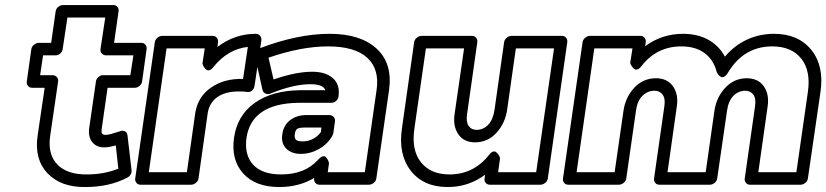

<svg xmlns="http://www.w3.org/2000/svg" viewBox="-20 -712 3297 766"><path d="M86.9 -387.2 105 -516.1Q106.9 -526.9 116 -533.9Q125 -541 133.8 -541H184.1L202.1 -667Q203.6 -677.7 212.6 -684.8Q221.7 -691.9 231 -691.9H432.1Q442.9 -691.9 448.7 -684.1Q454.6 -676.3 453.1 -667L435.1 -541H543.9Q554.7 -541 560.5 -533.2Q566.4 -525.4 564.9 -516.1L546.9 -387.2Q545.4 -376.5 536.4 -369.1Q527.3 -361.8 518.1 -361.8H409.2L386.2 -201.2Q383.3 -184.1 387.2 -179Q391.1 -173.8 402.8 -173.8Q414.6 -173.8 458 -188Q466.3 -192.4 476.8 -188.7Q487.3 -185.1 488.8 -170.9L504.9 -32.2Q505.9 -24.4 501.5 -16.4Q497.1 -8.3 488.8 -3.9Q417 34.2 319.8 34.2Q223.1 35.2 169.9 -20.3Q116.7 -75.7 129.9 -169.9L158.2 -361.8H107.9Q97.2 -361.8 91.3 -369.9Q85.4 -377.9 86.9 -387.2ZM140.1 -412.1H189.9Q199.2 -412.1 206.3 -405Q213.4 -397.9 211.9 -387.2L180.2 -169.9Q169.4 -96.7 208.7 -55.9Q248 -15.1 327.1 -16.1Q395 -16.1 452.1 -39.1L441.9 -131.8Q413.6 -124 396 -124Q364.3 -124 347.7 -145.5Q331.1 -167 335.9 -201.2L362.8 -387.2Q363.8 -396 372.1 -404.1Q380.4 -412.1 391.1 -412.1H500L512.2 -491.2H402.8Q393.6 -491.2 386.5 -498.3Q379.4 -505.4 380.9 -516.1L399.9 -642.1H249L230 -516.1Q229 -506.8 220.9 -499Q212.9 -491.2 202.1 -491.2H151.9Z M519.5 0 597.7 -543.9Q599.6 -554.7 608.6 -561.8Q617.7 -568.8 627 -568.8H828.6Q839.4 -568.8 845.2 -561Q851.1 -553.2 849.6 -543.9L847.7 -524.9Q916.5 -577.1 1000.5 -577.1Q1011.2 -577.1 1017.6 -569.1Q1023.9 -561 1022.9 -551.8L995.6 -370.1Q994.6 -360.4 986.8 -351.8Q979 -343.3 964.8 -345.2Q953.6 -347.2 933.6 -347.2Q877.9 -347.2 846.2 -324Q814.5 -300.8 808.6 -259.8L772 0Q770.5 10.7 761.2 17.8Q752 24.9 742.7 24.9H540.5Q529.8 24.9 523.9 17.1Q518.1 9.3 519.5 0ZM573.7 -24.9H725.6L758.8 -259.8Q768.6 -325.7 821.8 -362.5Q875 -399.4 949.7 -397L968.8 -524.9Q889.2 -516.1 831.5 -444.8Q823.7 -434.6 816.4 -432.1Q809.1 -429.7 804 -433.6Q798.8 -437.5 794.9 -442.9Q791 -448.2 789.6 -453.1L787.6 -458L796.9 -519H644.5Z M913.6 -162.1Q926.8 -252.4 996.3 -301.5Q1065.9 -350.6 1176.3 -352.1H1278.3Q1269.5 -376 1218.3 -376Q1150.4 -376 1059.6 -338.9Q1049.8 -334.5 1040 -338.4Q1030.3 -342.3 1027.3 -353L997.6 -486.8Q995.6 -496.6 1000.7 -505.9Q1005.9 -515.1 1015.1 -519Q1167.5 -577.1 1295.4 -577.1Q1418 -577.1 1482.4 -518.1Q1546.9 -459 1532.2 -353L1481.4 0Q1480 10.7 1470.7 17.8Q1461.4 24.9 1452.1 24.9H1254.4Q1243.7 24.9 1237.8 17.1Q1231.9 9.3 1233.4 0V-2Q1172.9 34.2 1094.2 34.2Q999 34.2 950.2 -20Q901.4 -74.2 913.6 -162.1ZM963.4 -162.1Q954.1 -94.7 989.5 -55.4Q1024.9 -16.1 1101.6 -16.1Q1196.8 -16.1 1249.5 -75.2Q1258.8 -85.4 1266.6 -87.9Q1274.4 -90.3 1279.1 -85.9Q1283.7 -81.5 1286.9 -75.9Q1290 -70.3 1291.5 -65.4L1292.5 -60.1L1287.6 -24.9H1435.5L1482.4 -353Q1494.6 -436 1445.3 -481.4Q1396 -526.9 1288.6 -526.9Q1182.1 -526.9 1051.3 -481.9L1071.3 -395Q1160.6 -425.8 1225.6 -425.8Q1279.3 -425.8 1308.1 -400.1Q1336.9 -374.5 1330.6 -329.1V-327.1Q1329.6 -317.9 1321.3 -309.8Q1313 -301.8 1302.2 -301.8H1169.4Q983.9 -298.8 963.4 -162.1ZM1106.4 -176.8Q1111.3 -212.9 1137.9 -232.9Q1164.6 -252.9 1202.1 -252.9H1294.4Q1303.7 -252.9 1310.8 -245.8Q1317.9 -238.8 1316.4 -228L1309.6 -179.2Q1307.1 -171.9 1305.2 -168.9Q1286.1 -136.2 1252 -117.2Q1217.8 -98.1 1180.2 -98.1Q1142.6 -98.1 1121.6 -119.6Q1100.6 -141.1 1106.4 -176.8ZM1156.2 -176.8Q1153.8 -161.6 1160.4 -154.8Q1167 -147.9 1187.5 -147.9Q1210 -147.9 1229.2 -158.2Q1248.5 -168.5 1260.3 -185.1L1262.2 -203.1H1195.3Q1172.4 -203.1 1165 -197.3Q1157.7 -191.4 1156.2 -176.8Z M1583.5 -199.2 1632.3 -543.9Q1634.3 -554.7 1643.3 -561.8Q1652.3 -568.8 1661.1 -568.8H1863.3Q1874 -568.8 1879.9 -561Q1885.7 -553.2 1884.3 -543.9L1843.3 -255.9Q1838.9 -224.6 1849.9 -209.2Q1860.8 -193.8 1882.3 -193.8Q1909.7 -194.8 1928.5 -215.1Q1947.3 -235.4 1953.1 -274.9L1991.2 -543.9Q1993.2 -554.7 2002.2 -561.8Q2011.2 -568.8 2020.5 -568.8H2222.2Q2232.9 -568.8 2238.8 -561Q2244.6 -553.2 2243.2 -543.9L2165.5 0Q2164.1 10.7 2154.8 17.8Q2145.5 24.9 2136.2 24.9H1934.1Q1923.3 24.9 1917.5 17.1Q1911.6 9.3 1913.1 0L1915.5 -15.1Q1849.6 34.2 1766.1 34.2Q1669.9 34.2 1619.1 -30.5Q1568.4 -95.2 1583.5 -199.2ZM1633.3 -199.2Q1620.6 -113.8 1659.2 -64.9Q1697.8 -16.1 1773.4 -16.1Q1869.6 -16.1 1931.2 -94.2Q1939 -104.5 1946.3 -106.9Q1953.6 -109.4 1958.7 -105.5Q1963.9 -101.6 1967.8 -96.2Q1971.7 -90.8 1973.6 -85.9L1975.1 -81.1L1967.3 -24.9H2119.1L2190.4 -519H2038.1L2003.4 -274.9Q1995.6 -220.2 1960.9 -182.4Q1926.3 -144.5 1875.5 -144Q1831.1 -144 1808.8 -176Q1786.6 -208 1793.5 -255.9L1831.5 -519H1679.2Z M2226.1 0 2304.2 -543.9Q2306.2 -554.7 2315.2 -561.8Q2324.2 -568.8 2333.5 -568.8H2535.2Q2545.9 -568.8 2551.8 -561Q2557.6 -553.2 2556.2 -543.9L2554.2 -527.8Q2621.1 -577.1 2705.1 -577.1Q2762.7 -577.1 2805.7 -553.5Q2848.6 -529.8 2872.1 -485.8Q2909.2 -530.3 2959.7 -553.7Q3010.3 -577.1 3068.4 -577.1Q3165 -577.1 3216.8 -512.9Q3268.6 -448.7 3253.4 -345.2L3203.1 0Q3201.7 10.7 3192.6 17.8Q3183.6 24.9 3174.3 24.9H2972.2Q2961.4 24.9 2955.6 17.1Q2949.7 9.3 2951.2 0L2992.2 -287.1Q2997.1 -318.4 2985.6 -334.2Q2974.1 -350.1 2952.1 -350.1Q2924.3 -349.1 2904.8 -328.4Q2885.3 -307.6 2880.4 -269L2841.3 0Q2839.8 10.7 2830.8 17.8Q2821.8 24.9 2812.5 24.9H2610.4Q2599.6 24.9 2593.8 17.1Q2587.9 9.3 2589.4 0L2630.4 -287.1Q2635.3 -318.4 2623.8 -334.2Q2612.3 -350.1 2590.3 -350.1Q2561.5 -349.1 2541.7 -328.4Q2522 -307.6 2517.1 -269L2478.5 0Q2477.1 10.7 2467.8 17.8Q2458.5 24.9 2449.2 24.9H2247.1Q2236.3 24.9 2230.5 17.1Q2224.6 9.3 2226.1 0ZM2280.3 -24.9H2432.1L2467.3 -269Q2475.1 -324.2 2510.3 -361.8Q2545.4 -399.4 2596.2 -399.9Q2642.1 -399.9 2664.8 -367.9Q2687.5 -335.9 2680.2 -287.1L2643.1 -24.9H2795.4L2830.1 -269Q2837.9 -323.2 2873 -361.3Q2908.2 -399.4 2958.5 -399.9Q3004.4 -399.9 3027.1 -367.9Q3049.8 -335.9 3042.5 -287.1L3005.4 -24.9H3157.2L3203.1 -345.2Q3215.3 -429.7 3176.5 -478.3Q3137.7 -526.9 3061 -526.9Q2948.2 -526.9 2885.3 -423.8Q2877.9 -411.1 2870.4 -406.7Q2862.8 -402.3 2857.4 -404.8Q2852.1 -407.2 2847.9 -411.6Q2843.8 -416 2841.8 -420.4L2839.4 -424.8Q2827.1 -473.6 2791 -500.2Q2754.9 -526.9 2698.2 -526.9Q2600.1 -526.9 2539.1 -448.2Q2531.2 -438 2523.7 -435.3Q2516.1 -432.6 2511 -436.5Q2505.9 -440.4 2502 -445.8Q2498 -451.2 2496.1 -456.1L2494.1 -460.9L2503.4 -519H2351.1Z"/></svg>

Font: Trueno ExtraBold Outline
Style: Italic
Weight: 800
Width: 6
Designer: Julieta Ulanovsky
Foundry: Julieta Ulanovsky
Version: Version 3.001b | FøM Fix